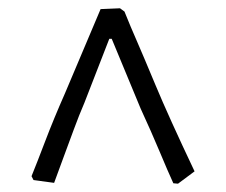

<svg xmlns="http://www.w3.org/2000/svg" viewBox="-20 -501 546 464"><path d="M280.8 -473.1Q295.9 -435.5 310.1 -403.3Q324.2 -371.1 356 -294.9Q387.7 -218.8 450.2 -86.9L410.2 -57.1L398.9 -58.1Q385.7 -86.9 365.7 -134.8Q345.7 -182.6 319.8 -238.8L250 -407.2H244.1L184.1 -252.9Q170.9 -222.2 158.4 -188.2Q146 -154.3 134.3 -123Q122.6 -91.8 110.8 -59.1L61 -65.9L56.2 -75.2Q69.3 -107.4 89.4 -160.2Q109.4 -212.9 137.2 -275.9L223.1 -479L270 -481Z"/></svg>

Font: Alegreya-Regular
Style: Regular
Weight: 400
Designer: Juan Pablo del Peral
Foundry: Juan Pablo del Peral
Version: Version 1.003